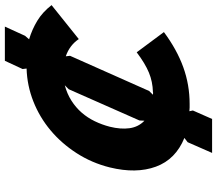

<svg xmlns="http://www.w3.org/2000/svg" viewBox="-70 -790 870 769"><g transform="rotate(-90 364.5 -405.0)"><path d="M621 -183Q551 -131 480.5 -105.5Q410 -80 333 -80Q325 -80 318.5 -80Q312 -80 304 -81L307 -67L273 10H137L180 -88L197 -101Q111 -136 82 -215Q53 -294 79 -400Q97 -472 136 -532.5Q175 -593 227.5 -637Q280 -681 343.5 -706Q407 -731 475 -733L473 -749L506 -820H643L606 -739L592 -723Q632 -711 666.5 -690Q701 -669 729 -633L593 -524Q568 -561 524 -576L526 -559L385 -242L370 -227Q372 -227 375.5 -226.5Q379 -226 381 -227Q422 -228 458.5 -243Q495 -258 540 -292ZM408 -580Q374 -571 346.5 -553.5Q319 -536 298.5 -512.5Q278 -489 264 -460Q250 -431 242 -400Q231 -356 236 -320.5Q241 -285 266 -261L267 -281L392 -564Z"/></g></svg>

Font: TypoPRO Sinkin Sans
Style: 700 Bold Italic
Weight: 700
Italic angle: -112°
Designer: Keith Bates
Foundry: K-Type
Version: Sinkin Sans (version 1.0)  by Keith Bates   •   © 2014   www